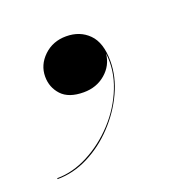

<svg xmlns="http://www.w3.org/2000/svg" viewBox="-100 -169 378 386"><g transform="rotate(-20 89.0 24.0)"><path d="M10 -46Q10 -71 29.2 -89.5Q48.5 -108 77 -108Q106.5 -108 125.2 -89.2Q144 -70.5 144 -31Q144 2.5 128.5 35.8Q113 69 87.2 96.2Q61.5 123.5 29.2 139.8Q-3 156 -37 156V154Q-3.5 154 30 136.5Q63.5 119 90.2 90Q117 61 131.2 25Q145.5 -11 141 -48Q138.5 -23 119.2 -6.5Q100 10 72.5 10Q40.5 10 25.2 -6.5Q10 -23 10 -46Z"/></g></svg>

Font: Bodoni* 96pt
Style: Italic
Weight: 400
Italic angle: -13°
Version: Version 2.3